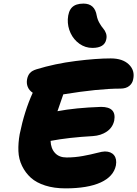

<svg xmlns="http://www.w3.org/2000/svg" viewBox="-20 -1099 759 1062"><path d="M491.2 -834Q451.7 -834 419.4 -856.9Q387.2 -879.9 370.4 -916Q353.5 -952.1 355 -992.2Q357.4 -1037.1 378.2 -1058.1Q398.9 -1079.1 441.9 -1079.1Q504.4 -1079.1 515.1 -1012.2Q519 -991.2 529.8 -972.2Q540.5 -953.1 550.5 -941.9Q560.5 -930.7 566.2 -915Q571.8 -899.4 567.9 -881.8Q558.6 -834 491.2 -834ZM341.8 -57.1Q279.3 -57.1 230.2 -72.8Q181.2 -88.4 150.9 -115.7Q120.6 -143.1 102.1 -180.9Q83.5 -218.8 81.8 -263.2Q80.1 -307.6 88.9 -356.9Q115.2 -485.8 161.1 -585.9Q141.6 -598.6 133.5 -618.4Q125.5 -638.2 129.9 -661.1Q133.8 -681.6 145.3 -694.8Q156.7 -708 182.1 -715.8Q284.2 -747.1 398.4 -761.5Q512.7 -775.9 592.8 -775.9Q658.2 -775.9 692.6 -742.7Q727.1 -709.5 716.8 -661.1Q712.9 -638.2 694.8 -623.5Q676.8 -608.9 646 -608.9Q525.4 -608.9 330.1 -577.1Q319.8 -545.4 297.9 -483.9Q397 -502.9 539.1 -507.8Q625.5 -507.8 611.8 -432.1Q603 -393.1 570.6 -371.1Q538.1 -349.1 493.2 -346.2Q360.8 -338.9 259.8 -319.8Q261.2 -277.8 284.2 -252.9Q307.1 -228 348.1 -228Q394 -228 439 -236.3Q483.9 -244.6 515.1 -252.9Q546.4 -261.2 560.1 -261.2Q594.2 -261.2 610.8 -240.5Q627.4 -219.7 621.1 -184.1Q608.4 -122.6 536.9 -89.8Q465.3 -57.1 341.8 -57.1Z"/></svg>

Font: Shantell Sans Bouncy
Style: Italic
Weight: 800
Italic angle: -11.31°
Designer: Stephen Nixon, Anya Danilova, Shantell Martin
Foundry: Arrow Type
Version: Version 1.006;[9816181b4]